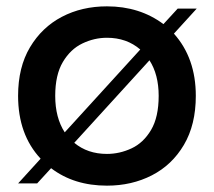

<svg xmlns="http://www.w3.org/2000/svg" viewBox="-20 -578 675 605"><path d="M317 7Q213 7 141 -48L97 0H37L108 -78Q37 -154 37 -276Q37 -366 74.5 -429Q112 -492 175 -525Q238 -558 317 -558Q420 -558 495 -502L540 -551H600L528 -472Q597 -395 597 -276Q597 -185 559.5 -121.5Q522 -58 458.5 -25.5Q395 7 317 7ZM184 -161 422 -422Q379 -459 317 -459Q277 -459 239.5 -441Q202 -423 178 -382.5Q154 -342 154 -276Q154 -207 184 -161ZM317 -93Q357 -93 394.5 -110.5Q432 -128 456 -168.5Q480 -209 480 -276Q480 -343 451 -388L214 -128Q256 -93 317 -93Z"/></svg>

Font: Ulagadi Sans Medium
Style: Regular
Weight: 500
Designer: Ninad Kale (Devanagari), Jonny Pinhorn (Latin)
Foundry: Indian Type Foundry
Version: Version 3.01;March 29, 2020;FontCreator 12.0.0.2522 64-bit; 